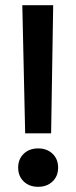

<svg xmlns="http://www.w3.org/2000/svg" viewBox="-20 -720 294 740"><path d="M66 -700H185L177 -206H77ZM50 -74Q50 -107 71.5 -127.5Q93 -148 127 -148Q161 -148 182.5 -127.5Q204 -107 204 -74Q204 -41 182.5 -20.5Q161 0 127 0Q93 0 71.5 -20.5Q50 -41 50 -74Z"/></svg>

Font: Niramit SemiBold
Style: Regular
Weight: 600
Designer: Katatrad Aksorn Co.,Ltd.
Foundry: Cadson Demak Co.,Ltd.
Version: Version 1.001; ttfautohint (v1.6)